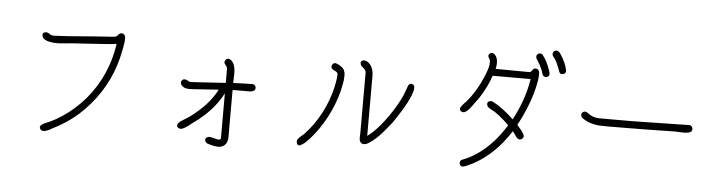

<svg xmlns="http://www.w3.org/2000/svg" viewBox="-51 -1090 5102 1371"><g transform="rotate(5 2500.0 -404.5)"><path d="M812.5 -675.8Q815.4 -653.3 800.8 -582Q757.8 -355.5 611.3 -185.5Q539.1 -100.6 450.2 -41Q403.3 -9.8 353.5 14.6H352.5Q350.6 15.6 339.8 22.5Q299.8 43.9 282.2 39.1Q273.4 37.1 268.1 30.3Q262.7 23.4 261.7 16.6Q260.7 9.8 265.6 3.9Q275.4 -8.8 301.8 -19.5Q308.6 -22.5 316.4 -25.4Q323.2 -27.3 326.2 -29.3Q373 -50.8 415 -79.1Q504.9 -138.7 577.1 -222.7Q722.7 -396.5 755.9 -625Q710 -619.1 657.2 -616.2Q602.5 -612.3 535.6 -607.9Q468.8 -603.5 434.6 -601.6Q422.9 -600.6 396.5 -598.1Q370.1 -595.7 355 -594.2Q339.8 -592.8 317.4 -593.8Q294.9 -594.7 277.3 -598.6Q258.8 -601.6 243.2 -611.3Q226.6 -621.1 223.6 -636.7Q219.7 -659.2 239.3 -663.1Q256.8 -667 271.5 -655.3Q282.2 -646.5 302.7 -644.5Q321.3 -644.5 411.1 -650.4Q460 -654.3 583 -664.1Q708 -672.9 737.3 -674.8V-675.8Q748 -675.8 756.8 -685.5Q765.6 -696.3 771.5 -700.2Q786.1 -708 798.8 -700.2Q811.5 -692.4 812.5 -675.8Z M1746.1 -423.8Q1760.7 -423.8 1767.6 -412.6Q1774.4 -401.4 1770.5 -389.6Q1766.6 -377.9 1752.9 -374Q1738.3 -368.2 1724.6 -370.1Q1668 -370.1 1620.1 -370.1Q1613.3 -370.1 1610.4 -368.2Q1609.4 -366.2 1609.4 -362.3V-56.6Q1611.3 -9.8 1601.6 7.8Q1597.7 15.6 1590.8 23.4Q1584 31.2 1573.2 36.1Q1557.6 43.9 1538.6 43Q1519.5 42 1507.3 39.1Q1495.1 36.1 1473.6 30.3Q1455.1 26.4 1447.3 10.7Q1439.5 -5.9 1458 -17.6Q1471.7 -25.4 1502.9 -16.6Q1533.2 -7.8 1540 -7.8Q1548.8 -7.8 1552.7 -12.2Q1556.6 -16.6 1556.6 -19.5Q1556.6 -23.4 1556.6 -35.2V-341.8Q1509.8 -250 1426.8 -174.8Q1387.7 -138.7 1336.9 -103.5Q1333 -100.6 1326.2 -94.7Q1280.3 -58.6 1260.7 -61.5Q1250 -62.5 1245.1 -67.4Q1239.3 -72.3 1237.3 -79.1Q1231.4 -100.6 1283.2 -129.9Q1324.2 -152.3 1379.9 -201.2Q1464.8 -274.4 1510.7 -363.3Q1468.8 -360.4 1353.5 -352.5Q1313.5 -349.6 1301.8 -349.6Q1257.8 -349.6 1241.2 -377Q1232.4 -391.6 1242.2 -405.3Q1252 -418.9 1267.6 -415Q1275.4 -414.1 1285.2 -408.2Q1295.9 -401.4 1302.7 -400.4Q1322.3 -400.4 1343.8 -402.3L1556.6 -416V-510.7Q1556.6 -517.6 1555.7 -522.5Q1554.7 -527.3 1553.7 -529.3Q1552.7 -531.2 1548.8 -536.6Q1544.9 -542 1543 -544.9Q1527.3 -560.5 1540 -578.1Q1552.7 -595.7 1572.3 -585.9Q1584 -580.1 1592.3 -567.9Q1600.6 -555.7 1604.5 -542Q1609.4 -525.4 1610.8 -504.9Q1612.3 -484.4 1610.4 -456.1Q1609.4 -429.7 1609.4 -419.9Q1689.5 -423.8 1746.1 -423.8Z M2390.6 -575.2Q2392.6 -568.4 2394.5 -562.5Q2398.4 -544.9 2394.5 -506.8Q2394.5 -502.9 2391.6 -492.2Q2390.6 -481.4 2390.6 -479.5H2389.6Q2381.8 -432.6 2366.2 -383.8Q2335.9 -288.1 2281.2 -196.3Q2224.6 -102.5 2159.2 -41Q2152.3 -35.2 2144.5 -29.8Q2136.7 -24.4 2127 -19.5Q2116.2 -14.6 2108.4 -19.5Q2100.6 -24.4 2098.6 -39.1Q2095.7 -48.8 2103.5 -60.5Q2111.3 -72.3 2127 -85Q2141.6 -96.7 2144.5 -99.6Q2213.9 -171.9 2262.7 -264.6Q2311.5 -357.4 2333 -455.1Q2347.7 -523.4 2345.7 -548.8Q2344.7 -561.5 2326.2 -569.3Q2307.6 -577.1 2303.7 -583Q2292 -598.6 2304.2 -614.3Q2316.4 -629.9 2334 -622.1Q2379.9 -603.5 2390.6 -576.2ZM2883.8 -523.4Q2900.4 -519.5 2900.4 -498Q2900.4 -477.5 2888.7 -447.8Q2877 -418 2859.9 -385.3Q2842.8 -352.5 2822.8 -321.3Q2802.7 -290 2789.1 -269Q2775.4 -248 2768.6 -238.3Q2758.8 -226.6 2746.6 -210.9Q2734.4 -195.3 2710 -167Q2685.5 -138.7 2663.1 -118.2Q2640.6 -97.7 2616.2 -81.1Q2591.8 -64.5 2573.2 -66.4Q2554.7 -67.4 2545.9 -88.9V-89.8Q2544.9 -96.7 2543.9 -104Q2543 -111.3 2543.9 -123Q2544.9 -134.8 2544.9 -137.7V-577.1Q2544.9 -591.8 2527.3 -606.4Q2508.8 -621.1 2505.9 -630.9Q2500 -647.5 2509.3 -655.8Q2518.6 -664.1 2533.2 -661.1Q2547.9 -658.2 2557.6 -650.4Q2595.7 -619.1 2595.7 -555.7V-127Q2669.9 -178.7 2760.7 -315.4Q2800.8 -377 2827.1 -434.6Q2840.8 -466.8 2850.6 -497.1Q2860.4 -531.2 2883.8 -523.4Z M3849.6 -702.1Q3861.3 -670.9 3841.8 -660.2Q3830.1 -653.3 3818.4 -659.2Q3806.6 -665 3803.7 -677.7Q3793 -719.7 3759.8 -769.5Q3759.8 -770.5 3758.8 -770.5Q3758.8 -771.5 3757.8 -772.5Q3743.2 -794.9 3752 -808.6Q3758.8 -819.3 3772 -820.8Q3785.2 -822.3 3793.9 -811.5Q3825.2 -774.4 3849.6 -702.1ZM3968.8 -719.7Q3972.7 -708 3964.4 -697.3Q3956.1 -686.5 3942.4 -688.5V-687.5Q3929.7 -687.5 3923.8 -699.2Q3919.9 -706.1 3916 -718.8Q3894.5 -780.3 3870.1 -807.6Q3861.3 -818.4 3864.3 -831.1Q3867.2 -843.8 3877.9 -848.6Q3901.4 -860.4 3921.9 -826.2Q3959 -768.6 3968.8 -719.7ZM3779.3 -683.6Q3781.2 -661.1 3776.4 -629.9Q3756.8 -507.8 3692.4 -369.1Q3682.6 -346.7 3669.9 -324.2Q3668.9 -321.3 3665 -314.5Q3658.2 -304.7 3658.2 -299.8Q3658.2 -295.9 3662.1 -292Q3664.1 -289.1 3671.9 -281.2Q3702.1 -248 3708 -228.5Q3712.9 -211.9 3698.2 -202.1Q3684.6 -191.4 3669.9 -200.2Q3660.2 -205.1 3645.5 -228.5Q3632.8 -246.1 3628.9 -251Q3516.6 -76.2 3365.2 2.9Q3314.5 28.3 3297.9 31.2Q3278.3 34.2 3271.5 16.6V15.6Q3268.6 5.9 3272.5 -3.9V-4.9Q3276.4 -13.7 3287.1 -16.6H3286.1Q3370.1 -47.9 3445.3 -113.3Q3511.7 -170.9 3566.4 -251Q3579.1 -269.5 3591.8 -290Q3574.2 -305.7 3555.7 -324.2Q3518.6 -357.4 3484.4 -379.9L3464.8 -389.6Q3449.2 -397.5 3439.5 -406.2Q3429.7 -415 3429.7 -425.8Q3426.8 -444.3 3444.3 -449.2Q3458 -455.1 3473.6 -445.3Q3539.1 -412.1 3620.1 -335Q3700.2 -485.4 3722.7 -632.8H3451.2Q3450.2 -631.8 3448.2 -626V-627Q3446.3 -619.1 3442.4 -611.3V-612.3Q3440.4 -604.5 3440.4 -602.5Q3439.5 -602.5 3439.5 -601.6Q3398.4 -500 3335.9 -421.9Q3334 -418.9 3328.1 -411.1Q3305.7 -379.9 3293.9 -370.1Q3288.1 -365.2 3280.3 -360.4Q3268.6 -351.6 3253.9 -357.4Q3242.2 -361.3 3240.2 -371.1Q3236.3 -379.9 3242.2 -389.6Q3248 -398.4 3253.9 -406.2Q3259.8 -414.1 3268.6 -422.4Q3277.3 -430.7 3280.3 -433.6Q3346.7 -511.7 3391.6 -617.2Q3418.9 -681.6 3421.9 -711.9Q3423.8 -737.3 3418.9 -747.1V-748Q3418 -750 3414.1 -754.9Q3403.3 -771.5 3410.2 -781.2Q3426.8 -806.6 3452.1 -785.2Q3462.9 -775.4 3465.8 -764.6V-765.6Q3479.5 -734.4 3467.8 -683.6L3705.1 -681.6Q3716.8 -681.6 3720.7 -685.5Q3720.7 -687.5 3725.6 -692.4Q3735.4 -707 3743.2 -710Q3747.1 -710.9 3752 -710.9Q3763.7 -710.9 3771 -703.1Q3778.3 -695.3 3779.3 -683.6Z M4877.9 -404.3Q4892.6 -404.3 4899.9 -393.1Q4907.2 -381.8 4903.3 -369.1Q4899.4 -356.4 4885.7 -352.5Q4872.1 -348.6 4854.5 -347.7Q4836.9 -346.7 4815.4 -348.1Q4793.9 -349.6 4784.2 -349.6Q4664.1 -347.7 4561.5 -345.7Q4403.3 -343.8 4315.4 -343.8H4303.7Q4258.8 -343.8 4234.9 -345.2Q4210.9 -346.7 4175.8 -357.4Q4140.6 -368.2 4114.3 -389.6Q4104.5 -397.5 4105.5 -410.6Q4106.4 -423.8 4116.2 -430.7Q4131.8 -442.4 4155.3 -423.8Q4188.5 -397.5 4234.4 -396.5Q4286.1 -395.5 4460 -396.5Q4511.7 -396.5 4655.8 -399.9Q4799.8 -403.3 4877.9 -404.3Z"/></g></svg>

Font: irohamaru Light
Style: Regular
Weight: 200
Designer: [Source Han Sans]
Ryoko NISHIZUKA  (kana & ideographs); Paul D. Hunt (Latin, Greek & Cyrillic); Wenlong ZHANG  (bopomofo
Version: Version 1.01